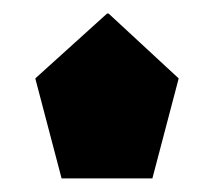

<svg xmlns="http://www.w3.org/2000/svg" viewBox="-20 -750 325 284"><path d="M71.1 -486.1 32.4 -633.2 129.7 -545.2 111.4 -487.4V-486.1ZM129.7 -545.2 32.4 -633.2V-634.2L138.4 -730H139.6ZM111.4 -486.1V-487.4L139.6 -730H140.6L244.1 -634.2V-633.2L205.4 -486.1Z"/></svg>

Font: Foldit Thin
Style: Regular
Weight: 100
Designer: Sophia Tai
Foundry: Sophia Tai
Version: Version 1.003